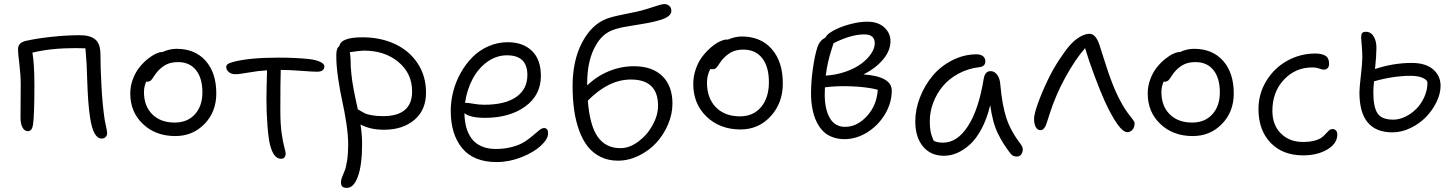

<svg xmlns="http://www.w3.org/2000/svg" viewBox="-20 -705 7089 937"><path d="M476.1 -28.8Q435.5 -28.8 419.9 -128.9Q414.1 -165.5 410.6 -213.4Q407.2 -261.2 405.3 -322.3Q403.3 -383.3 402.8 -390.1Q400.4 -429.2 397 -469.2L347.2 -470.2Q228 -470.2 138.2 -448.2Q147.9 -393.1 147.9 -289.1Q147.9 -143.1 141.1 -96.2Q136.2 -64.9 116.2 -64.9Q99.6 -64.9 89.8 -82.8Q80.1 -100.6 80.1 -129.9Q80.1 -150.4 80.6 -210Q81.1 -269.5 81.1 -295.9Q81.1 -338.4 74.5 -392.3Q67.9 -446.3 67.9 -462.9Q67.9 -481.4 77.6 -491.5Q87.4 -501.5 107.9 -505.9Q159.7 -517.6 232.7 -525.4Q305.7 -533.2 370.1 -533.2Q420.4 -533.2 445.3 -512.2Q470.2 -491.2 470.2 -439Q470.2 -378.9 475.1 -285.6Q480 -192.4 491.2 -118.2Q492.2 -111.8 497.6 -87.9Q502.9 -64 502.9 -55.2Q502.9 -44.4 495.6 -36.6Q488.3 -28.8 476.1 -28.8Z M835.4 -41Q739.7 -41 677.7 -99.6Q615.7 -158.2 615.7 -249Q615.7 -284.7 628.2 -317.9Q640.6 -351.1 659.2 -374.8Q677.7 -398.4 699.7 -416.3Q721.7 -434.1 741 -442.9Q760.3 -451.7 773.4 -451.2Q807.1 -466.8 841.8 -466.8Q931.6 -466.8 983.6 -408.2Q1035.6 -349.6 1035.6 -249Q1035.6 -159.7 978.3 -100.3Q920.9 -41 835.4 -41ZM682.6 -255.9Q682.6 -187.5 723.1 -147.2Q763.7 -106.9 832.5 -106.9Q894.5 -106.9 931.2 -147.2Q967.8 -187.5 967.8 -254.9Q967.8 -323.7 936.5 -362.8Q905.3 -401.9 849.6 -401.9Q817.9 -401.9 796.4 -392.3Q774.9 -382.8 754.9 -362.8Q742.7 -350.6 732.9 -335Q723.1 -319.3 716.8 -313Q710.4 -306.6 698.7 -306.2Q696.8 -307.1 693.8 -307.1Q682.6 -282.2 682.6 -255.9Z M1351.1 69.8Q1314.5 69.8 1297.4 0Q1290 -28.8 1285.2 -93.3Q1280.3 -157.7 1280.3 -220.2Q1280.3 -256.3 1283.2 -361.8Q1240.2 -359.4 1193.8 -351.1Q1147.5 -342.8 1128.9 -342.8Q1108.9 -342.8 1096.4 -353.5Q1084 -364.3 1084 -378.9Q1084 -386.7 1091.6 -392.3Q1099.1 -397.9 1118.2 -402.8Q1195.3 -423.8 1341.3 -423.8Q1419.9 -423.8 1486.3 -417Q1520 -413.6 1541.5 -403.6Q1563 -393.6 1563 -381.8Q1563 -355 1527.3 -355Q1506.8 -355 1448.5 -359.4Q1390.1 -363.8 1356 -363.8H1350.1Q1348.1 -312 1348.1 -164.1Q1348.1 -99.1 1354.7 -53.5Q1361.3 -7.8 1367.7 13.9Q1374 35.6 1374 43Q1374 69.8 1351.1 69.8Z M1672.9 211.9Q1657.7 211.9 1650.9 205.8Q1644 199.7 1644 184.1Q1644 173.8 1649.4 159.4Q1654.8 145 1661.6 129.4Q1668.5 113.8 1673.8 79.6Q1679.2 45.4 1679.2 1Q1679.2 -44.4 1670.2 -104Q1661.1 -163.6 1650.1 -212.4Q1639.2 -261.2 1630.1 -323Q1621.1 -384.8 1621.1 -435.1Q1621.1 -470.7 1636.2 -480Q1643.1 -522.9 1749 -522.9Q1837.4 -522.9 1907.5 -490.2Q1977.5 -457.5 2018.3 -395.8Q2059.1 -334 2059.1 -252.9Q2059.1 -168 2002.2 -119.9Q1945.3 -71.8 1854 -71.8Q1787.6 -71.8 1739.3 -97.2Q1747.1 -49.3 1747.1 -2.9Q1747.1 100.1 1726.8 156Q1706.5 211.9 1672.9 211.9ZM1690.9 -413.1Q1690.9 -395 1691.9 -377Q1692.9 -358.9 1695.3 -339.4Q1697.8 -319.8 1699.5 -306.2Q1701.2 -292.5 1705.6 -270.3Q1710 -248 1711.9 -238.3Q1713.9 -228.5 1719.2 -203.6Q1724.6 -178.7 1726.1 -171.9Q1729 -170.4 1739.7 -163.6Q1750.5 -156.7 1760.5 -151.9Q1770.5 -147 1794.2 -142.6Q1817.9 -138.2 1849.1 -138.2Q1991.2 -138.2 1991.2 -258.8Q1991.2 -346.7 1924.6 -402.3Q1857.9 -458 1755.9 -458Q1737.8 -458 1687 -450.2Q1690.9 -427.7 1690.9 -413.1Z M2403.8 85.9Q2291.5 85.9 2235.6 18.3Q2179.7 -49.3 2179.7 -164.1Q2179.7 -211.4 2192.1 -259.3Q2204.6 -307.1 2228.8 -350.1Q2252.9 -393.1 2285.9 -426.3Q2318.8 -459.5 2363.5 -479.2Q2408.2 -499 2457.5 -499Q2532.2 -499 2575.9 -456.8Q2619.6 -414.6 2619.6 -335Q2619.6 -240.7 2543.2 -185.3Q2466.8 -129.9 2346.7 -129.9Q2274.4 -129.9 2246.6 -152.8Q2247.1 -114.7 2255.4 -84.2Q2263.7 -53.7 2281.2 -29.3Q2298.8 -4.9 2329.1 8.5Q2359.4 22 2399.9 22Q2444.3 22 2481.7 11.5Q2519 1 2541.7 -14.2Q2564.5 -29.3 2581.5 -44.2Q2598.6 -59.1 2611.8 -69.6Q2625 -80.1 2634.8 -80.1Q2654.8 -80.1 2654.8 -54.2Q2654.8 -26.4 2619.6 6.1Q2584.5 38.6 2524.7 62.3Q2464.8 85.9 2403.8 85.9ZM2256.8 -203.1Q2264.2 -203.1 2291.5 -198.5Q2318.8 -193.8 2342.8 -193.8Q2445.3 -193.8 2499.5 -231.9Q2553.7 -270 2553.7 -338.9Q2553.7 -435.1 2454.6 -435.1Q2402.3 -435.1 2357.9 -403.1Q2313.5 -371.1 2285.9 -318.6Q2258.3 -266.1 2249.5 -203.1Z M2995.6 79.1Q2948.7 79.1 2911.4 60.8Q2874 42.5 2848.6 10.3Q2823.2 -22 2806.4 -68.1Q2789.6 -114.3 2782 -168Q2774.4 -221.7 2774.4 -285.2Q2774.4 -408.7 2820.1 -496.3Q2865.7 -584 2938.5 -612.8Q2963.9 -623 3027.6 -635.7Q3091.3 -648.4 3107.4 -652.8Q3129.9 -658.7 3156.5 -667.5Q3183.1 -676.3 3198.5 -680.7Q3213.9 -685.1 3222.7 -685.1Q3236.3 -685.1 3246.3 -676.3Q3256.3 -667.5 3256.3 -651.9Q3256.3 -624 3203.6 -607.9Q3165 -596.2 3116 -588.4Q3066.9 -580.6 3027.3 -573.5Q2987.8 -566.4 2960.4 -554.2Q2908.7 -531.2 2877.2 -463.6Q2845.7 -396 2845.7 -300.8V-288.1Q2892.6 -333.5 2951.9 -357.7Q3011.2 -381.8 3073.7 -381.8Q3163.1 -381.8 3212.4 -333.7Q3261.7 -285.6 3261.7 -199.2Q3261.7 -148.4 3240.2 -97.9Q3218.8 -47.4 3183.1 -8.5Q3147.5 30.3 3097.7 54.7Q3047.9 79.1 2995.6 79.1ZM3058.6 -316.9Q2950.2 -316.9 2848.6 -213.9Q2858.4 -90.8 2897.7 -36.4Q2937 18.1 3007.8 18.1Q3051.8 18.1 3095 -13.9Q3138.2 -45.9 3164.8 -94.2Q3191.4 -142.6 3191.4 -189Q3191.4 -316.9 3058.6 -316.9Z M3594.2 -73.2Q3493.2 -73.2 3428.2 -135.7Q3363.3 -198.2 3363.3 -294.9Q3363.3 -333.5 3376 -369.1Q3388.7 -404.8 3408.2 -429.9Q3427.7 -455.1 3450.4 -474.4Q3473.1 -493.7 3493.4 -502.9Q3513.7 -512.2 3527.3 -512.2Q3530.3 -512.2 3531.2 -511.2Q3566.4 -526.9 3600.1 -526.9Q3692.9 -526.9 3746.6 -465.3Q3800.3 -403.8 3800.3 -297.9Q3800.3 -202.1 3741.2 -137.7Q3682.1 -73.2 3594.2 -73.2ZM3430.2 -301.8Q3430.2 -226.1 3473.6 -181.6Q3517.1 -137.2 3591.3 -137.2Q3656.2 -137.2 3694.3 -182.6Q3732.4 -228 3732.4 -304.2Q3732.4 -379.4 3699.7 -421.1Q3667 -462.9 3608.4 -462.9Q3576.7 -462.9 3555.2 -453.1Q3533.7 -443.4 3513.2 -422.9Q3501 -410.6 3491.2 -395.3Q3481.4 -379.9 3475.1 -373.5Q3468.8 -367.2 3457 -367.2Q3449.2 -367.2 3446.3 -368.2Q3430.2 -336.9 3430.2 -301.8Z M4101.1 -25.9Q4072.8 -25.9 4049.1 -33.7Q4025.4 -41.5 4008.8 -54.4Q3992.2 -67.4 3979.5 -85.9Q3966.8 -104.5 3959 -124Q3951.2 -143.6 3946.3 -166.5Q3941.4 -189.5 3939.7 -209.2Q3938 -229 3938 -250Q3938 -305.7 3947 -369.6Q3956.1 -433.6 3967.8 -470.2Q3979 -507.8 4007.8 -521Q4019 -544.4 4067.9 -565.9Q4096.7 -579.1 4137 -589.1Q4177.2 -599.1 4212.9 -599.1Q4265.1 -599.1 4295.4 -571.3Q4325.7 -543.5 4325.7 -504.9Q4325.7 -457 4288.8 -413.8Q4252 -370.6 4193.8 -341.8Q4332 -332 4332 -263.2Q4332 -203.6 4299.6 -148.7Q4267.1 -93.8 4213.4 -59.8Q4159.7 -25.9 4101.1 -25.9ZM4197.8 -537.1Q4132.8 -537.1 4047.9 -494.1Q4046.9 -491.2 4037.6 -461.9Q4028.3 -432.6 4021.2 -402.1Q4014.2 -371.6 4009.8 -335.9Q4062.5 -339.4 4108.4 -355.7Q4154.3 -372.1 4184.3 -394.8Q4214.4 -417.5 4231.7 -443.6Q4249 -469.7 4249 -494.1Q4249 -537.1 4197.8 -537.1ZM4004.9 -243.2Q4004.9 -171.9 4029.8 -128.9Q4054.7 -85.9 4104 -85.9Q4162.6 -85.9 4210.7 -138.2Q4258.8 -190.4 4263.7 -267.1Q4210.9 -280.8 4136 -283.7Q4061 -286.6 4005.9 -278.8Q4004.9 -267.6 4004.9 -243.2Z M4586.9 55.2Q4522 55.2 4484.4 9.8Q4446.8 -35.6 4446.8 -112.8Q4446.8 -170.9 4469.5 -229.5Q4492.2 -288.1 4531 -334.7Q4569.8 -381.3 4626.7 -410.6Q4683.6 -439.9 4746.6 -439.9Q4765.1 -439.9 4776.9 -430.9Q4788.6 -421.9 4788.6 -405.8Q4788.6 -379.9 4757.8 -377Q4704.1 -370.6 4658.2 -345.9Q4612.3 -321.3 4582 -285.4Q4551.8 -249.5 4534.7 -204.8Q4517.6 -160.2 4517.6 -113.8Q4517.6 -85.4 4521.2 -64.9Q4524.9 -44.4 4536.6 -18.1Q4553.2 -8.8 4582.5 -8.8Q4651.4 -8.8 4703.9 -89.6Q4756.3 -170.4 4780.8 -320.8Q4787.1 -357.9 4814 -357.9Q4833.5 -357.9 4846.7 -339.8Q4859.9 -321.8 4861.8 -292Q4870.6 -191.9 4891.4 -128.7Q4912.1 -65.4 4962.9 1Q4976.1 18.1 4969 38.6Q4961.9 59.1 4942.9 59.1Q4930.2 59.1 4922.4 54.2Q4914.6 49.3 4906.7 38.1Q4888.2 13.2 4876.5 -5.4Q4864.7 -23.9 4850.8 -52Q4836.9 -80.1 4827.6 -114.5Q4818.4 -148.9 4812.5 -191.9Q4796.9 -127 4771 -77.9Q4745.1 -28.8 4714.4 -0.7Q4683.6 27.3 4651.6 41.3Q4619.6 55.2 4586.9 55.2Z M5058.1 -69.8Q5042.5 -69.8 5034.4 -85.4Q5026.4 -101.1 5026.4 -125Q5026.4 -147.5 5045.2 -200.2Q5064 -252.9 5092.3 -312Q5116.7 -363.8 5148.7 -412.6Q5180.7 -461.4 5202.1 -484.9Q5225.1 -510.7 5250.5 -525.4Q5275.9 -540 5297.4 -540Q5327.1 -540 5345.2 -486.8Q5348.6 -477.5 5371.1 -406Q5393.6 -334.5 5408.2 -298.8Q5446.8 -199.7 5494.1 -140.1Q5497.6 -135.7 5503.2 -128.4Q5508.8 -121.1 5511 -117.9Q5513.2 -114.7 5515.1 -110.6Q5517.1 -106.4 5517.1 -103Q5517.1 -83.5 5506.6 -71.8Q5496.1 -60.1 5481.4 -60.1Q5441.4 -60.1 5371.1 -211.9Q5351.1 -255.9 5321.5 -334.7Q5292 -413.6 5275.4 -470.2Q5227.1 -414.6 5179.2 -327.6Q5131.3 -240.7 5100.1 -142.1Q5098.1 -136.7 5095.2 -126.7Q5092.3 -116.7 5090.3 -111.3Q5088.4 -106 5085.7 -98.1Q5083 -90.3 5080.3 -86.2Q5077.6 -82 5074.2 -77.9Q5070.8 -73.7 5066.9 -71.8Q5063 -69.8 5058.1 -69.8Z M5800.8 -41Q5705.1 -41 5643.1 -99.6Q5581.1 -158.2 5581.1 -249Q5581.1 -284.7 5593.5 -317.9Q5606 -351.1 5624.5 -374.8Q5643.1 -398.4 5665 -416.3Q5687 -434.1 5706.3 -442.9Q5725.6 -451.7 5738.8 -451.2Q5772.5 -466.8 5807.1 -466.8Q5897 -466.8 5949 -408.2Q6001 -349.6 6001 -249Q6001 -159.7 5943.6 -100.3Q5886.2 -41 5800.8 -41ZM5647.9 -255.9Q5647.9 -187.5 5688.5 -147.2Q5729 -106.9 5797.9 -106.9Q5859.9 -106.9 5896.5 -147.2Q5933.1 -187.5 5933.1 -254.9Q5933.1 -323.7 5901.9 -362.8Q5870.6 -401.9 5814.9 -401.9Q5783.2 -401.9 5761.7 -392.3Q5740.2 -382.8 5720.2 -362.8Q5708 -350.6 5698.2 -335Q5688.5 -319.3 5682.1 -313Q5675.8 -306.6 5664.1 -306.2Q5662.1 -307.1 5659.2 -307.1Q5647.9 -282.2 5647.9 -255.9Z M6339.4 53.2Q6239.7 53.2 6180.7 -8.3Q6121.6 -69.8 6121.6 -172.9Q6121.6 -247.1 6159.7 -309.8Q6197.8 -372.6 6261.5 -408.2Q6325.2 -443.8 6399.4 -443.8Q6429.7 -443.8 6448 -433.1Q6466.3 -422.4 6466.3 -393.1Q6466.3 -380.4 6459.5 -372.8Q6452.6 -365.2 6440.4 -365.2Q6431.6 -365.2 6417.5 -370.6Q6403.3 -376 6384.8 -376Q6301.8 -376 6245.6 -315.9Q6189.5 -255.9 6189.5 -164.1Q6189.5 -94.7 6231.2 -53.5Q6272.9 -12.2 6338.4 -12.2Q6372.1 -12.2 6395.8 -18.8Q6419.4 -25.4 6431.2 -34.7Q6442.9 -43.9 6450.7 -53Q6458.5 -62 6465.8 -68.6Q6473.1 -75.2 6482.4 -75.2Q6493.7 -75.2 6500 -67.9Q6506.3 -60.5 6506.3 -48.8Q6506.3 -4.4 6457.8 24.4Q6409.2 53.2 6339.4 53.2Z M6775.4 -59.1Q6614.3 -59.1 6614.3 -252.9Q6614.3 -276.4 6621.3 -336.4Q6628.4 -396.5 6628.4 -422.9Q6628.4 -452.6 6625.5 -485.4Q6622.6 -518.1 6622.6 -521Q6622.6 -537.1 6627.4 -543.5Q6632.3 -549.8 6645.5 -549.8Q6670.4 -549.8 6683.8 -527.3Q6697.3 -504.9 6697.3 -471.2Q6697.3 -434.6 6690.4 -368.2Q6779.8 -397.9 6869.1 -397.9Q6937.5 -397.9 6973.9 -366.5Q7010.3 -335 7010.3 -286.1Q7010.3 -248 6990.5 -207.3Q6970.7 -166.5 6939 -133.8Q6907.2 -101.1 6863.5 -80.1Q6819.8 -59.1 6775.4 -59.1ZM6682.1 -255.9Q6682.1 -182.6 6702.6 -151.9Q6723.1 -121.1 6779.3 -121.1Q6809.1 -121.1 6839.4 -136Q6869.6 -150.9 6893.1 -175Q6916.5 -199.2 6931.4 -232.7Q6946.3 -266.1 6946.3 -300.8Q6946.3 -314.5 6923.6 -324.7Q6900.9 -335 6865.2 -335Q6779.8 -335 6685.5 -308.1Q6682.1 -272.9 6682.1 -255.9Z"/></svg>

Font: Shantell Sans Irregular Bouncy
Style: Regular
Weight: 300
Designer: Stephen Nixon, Anya Danilova, Shantell Martin
Foundry: Arrow Type
Version: Version 1.006;[9816181b4]